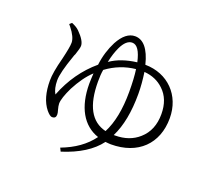

<svg xmlns="http://www.w3.org/2000/svg" viewBox="-106 -664 913 847"><g transform="rotate(20 351.0 -240.5)"><path d="M257 55C336 30 393 -6 428 -53C439 -52 447 -51 454 -51C581 -51 659 -128 659 -248C659 -355 584 -432 477 -433C460 -502 431 -536 392 -536C363 -536 337 -516 315 -475C298 -442 286 -404 281 -362C223 -313 179 -251 149 -174C140 -189 135 -210 135 -236C135 -259 145 -300 166 -359C167 -362 168 -366 171 -371C178 -392 182 -406 182 -414C182 -430 170 -450 146 -474C137 -483 125 -490 110 -496L100 -487C101 -485 104 -482 108 -477C128 -452 138 -430 138 -413C138 -398 133 -372 124 -334C111 -285 105 -249 105 -224C105 -169 117 -126 142 -95C153 -82 162 -75 169 -75C181 -75 187 -81 187 -93C187 -98 186 -105 183 -114C180 -125 178 -135 178 -142C178 -159 187 -186 204 -221C225 -261 248 -294 275 -319C274 -299 273 -283 273 -270C273 -161 315 -87 390 -62C357 -17 310 16 249 39ZM452 -94C479 -148 492 -217 492 -301C492 -334 489 -368 484 -402C521 -399 551 -386 575 -363C604 -336 618 -299 618 -252C618 -202 602 -162 569 -133C540 -107 503 -94 458 -94ZM412 -98C341 -115 306 -180 306 -292C306 -313 307 -332 310 -348C352 -379 397 -396 445 -401C449 -373 451 -338 451 -296C451 -214 438 -148 412 -98ZM317 -388C323 -417 331 -441 340 -460C354 -490 371 -505 390 -505C413 -505 429 -480 440 -431C391 -425 350 -411 317 -388Z"/></g></svg>

Font: AllPunType ExtraLight
Style: Regular
Weight: 280
Version: 1.0